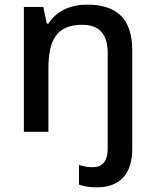

<svg xmlns="http://www.w3.org/2000/svg" viewBox="-20 -569 670 829"><path d="M397 240C505 240 551 174 551 74V-352C551 -490 482 -549 356 -549C287 -549 224 -523 189 -467H182L167 -539H83V0H189V-273C189 -395 224 -462 335 -462C409 -462 445 -421 445 -340V69C445 135 417 153 380 153C357 153 339 149 321 143V228C339 235 366 240 397 240Z"/></svg>

Font: Noto Sans Gujarati UI Medium
Style: Regular
Weight: 500
Designer: Jelle Bosma - Monotype Design Team, Universal Thirst
Foundry: Monotype Imaging Inc.
Version: Version 2.106